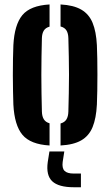

<svg xmlns="http://www.w3.org/2000/svg" viewBox="-20 -628 482 840"><path d="M38.5 -170.5Q37.7 -194.6 37 -228.2Q36.2 -261.8 36.2 -298.8Q36.2 -335.8 36.8 -370.3Q37.4 -404.8 38.5 -430.2Q43.2 -520 77.8 -561.8Q112.4 -603.6 196.8 -608.5V-511.4Q179.7 -506.8 171.8 -494.3Q163.9 -481.8 163.3 -460.8Q162.2 -420.7 161.6 -380.5Q160.9 -340.3 160.9 -300.1Q160.9 -259.9 161.6 -219.7Q162.2 -179.5 163.3 -139.8Q163.9 -118.6 171.9 -105.9Q179.9 -93.3 196.8 -88.6V8.5Q113.2 3.6 78.2 -38.2Q43.2 -80 38.5 -170.5ZM244.9 8.5V-87.8Q262.5 -92.6 270.5 -105.4Q278.5 -118.2 279.1 -139.8Q280.2 -180 281 -220Q281.9 -260.1 281.9 -300.4Q281.9 -340.7 281 -380.7Q280.2 -420.7 279.1 -460.8Q278.5 -482.6 270.6 -495.1Q262.7 -507.6 244.9 -512.2V-608.5Q302 -605.5 335.6 -585.9Q369.3 -566.4 385.1 -528.1Q400.9 -489.8 403.9 -430.2Q405 -406 405.6 -372.3Q406.2 -338.5 406.2 -301.5Q406.2 -264.6 405.6 -230.4Q405 -196.2 403.9 -170.5Q400.9 -110.6 385.1 -72Q369.3 -33.5 335.6 -14Q302 5.5 244.9 8.5ZM334 191.2H302.9Q236.5 191.2 208.6 165.1Q180.7 138.9 189 80.5L196.2 34.8H261.3L254.2 80.5Q250.7 107.6 262.3 119.4Q273.9 131.3 302.9 131.3H334Z"/></svg>

Font: Big Shoulders Stencil Display SC Thin
Style: Regular
Weight: 100
Designer: Patric King
Foundry: XO Type Co
Version: Version 2.001